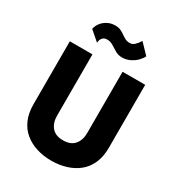

<svg xmlns="http://www.w3.org/2000/svg" viewBox="-222 -1075 1145 1242"><g transform="rotate(30 350.5 -454.0)"><path d="M69 -700V-230Q69 -164 90.5 -115Q112 -66 150.5 -34.5Q189 -3 240 13Q291 29 350 29Q409 29 460.5 13Q512 -3 550.5 -34.5Q589 -66 610.5 -115Q632 -164 632 -230V-700H463V-242Q463 -189 435 -156Q407 -123 350 -123Q294 -123 266 -156Q238 -189 238 -242V-700ZM154 -842 226 -780Q226 -788 229.5 -800Q233 -812 243.5 -821.5Q254 -831 273 -831Q298 -831 319 -817.5Q340 -804 362.5 -791Q385 -778 412 -778Q444 -778 471.5 -791.5Q499 -805 518.5 -825Q538 -845 546 -863L475 -937Q460 -913 444.5 -898.5Q429 -884 410 -884Q389 -884 374 -892Q359 -900 345.5 -910Q332 -920 315 -928Q298 -936 274 -936Q242 -936 216.5 -922.5Q191 -909 175 -888Q159 -867 154 -842Z"/></g></svg>

Font: Glinicke Jost Bold
Style: Bold
Weight: 700
Version: Version 3.710